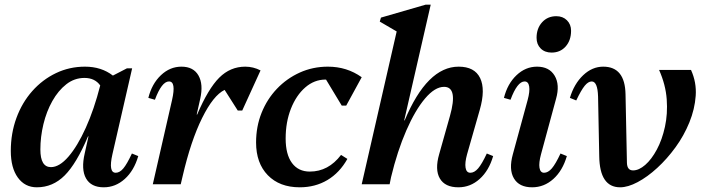

<svg xmlns="http://www.w3.org/2000/svg" viewBox="-20 -785 3006 818"><path d="M137 13Q86 13 56 -28.5Q26 -70 26 -142Q26 -217 50 -282.5Q74 -348 117.5 -397Q161 -446 218.5 -473.5Q276 -501 342 -501Q412 -501 461 -463L521 -494H543L459 -128Q441 -49 473 -49Q490 -49 505.5 -67.5Q521 -86 542 -131L569 -120Q551 -58 511.5 -22.5Q472 13 422 13Q368 13 346.5 -25Q325 -63 341 -132L357 -204H355Q306 -88 255.5 -37.5Q205 13 137 13ZM152 -148Q152 -73 197 -73Q233 -73 271.5 -117.5Q310 -162 345.5 -240.5Q381 -319 407 -421Q384 -453 340 -453Q297 -453 262.5 -426Q228 -399 203 -354.5Q178 -310 165 -256Q152 -202 152 -148Z M631 0 713 -359Q731 -438 700 -438Q669 -438 640 -360L612 -368Q627 -428 665.5 -464.5Q704 -501 753 -501Q804 -501 825.5 -463.5Q847 -426 833 -364L818 -297H820Q867 -407 914 -454Q961 -501 1025 -501Q1059 -501 1090 -485L1012 -314H993L937 -402Q889 -379 841 -282Q793 -185 758 -34L750 0Z M1257 13Q1171 13 1121 -38.5Q1071 -90 1071 -178Q1071 -246 1094.5 -304.5Q1118 -363 1160 -407Q1202 -451 1257.5 -476Q1313 -501 1377 -501Q1458 -501 1521 -456L1455 -335H1436L1369 -446H1367Q1319 -446 1280.5 -412.5Q1242 -379 1219.5 -322Q1197 -265 1197 -195Q1197 -127 1224 -90.5Q1251 -54 1300 -54Q1379 -54 1433 -125L1460 -108Q1427 -49 1375 -18Q1323 13 1257 13Z M1521 0 1670 -651 1598 -693 1603 -710 1793 -765H1815L1702 -272H1704Q1800 -501 1934 -501Q2002 -501 2025.5 -452.5Q2049 -404 2024 -317L1970 -128Q1960 -92 1963.5 -70.5Q1967 -49 1984 -49Q2001 -49 2017 -67.5Q2033 -86 2054 -131L2081 -120Q2063 -58 2023.5 -22.5Q1984 13 1933 13Q1876 13 1854 -24.5Q1832 -62 1851 -128L1897 -291Q1932 -415 1872 -415Q1833 -415 1791 -365.5Q1749 -316 1711 -229Q1673 -142 1646 -30L1640 0Z M2247 13Q2192 13 2169.5 -25Q2147 -63 2165 -128L2228 -359Q2238 -396 2234.5 -417Q2231 -438 2215 -438Q2184 -438 2155 -360L2127 -368Q2142 -428 2180.5 -464.5Q2219 -501 2268 -501Q2320 -501 2343 -462.5Q2366 -424 2349 -364L2285 -128Q2275 -91 2278.5 -70Q2282 -49 2298 -49Q2315 -49 2331 -67.5Q2347 -86 2368 -131L2395 -120Q2377 -58 2337.5 -22.5Q2298 13 2247 13ZM2330 -561Q2301 -561 2283.5 -578.5Q2266 -596 2266 -624Q2266 -664 2289.5 -690Q2313 -716 2350 -716Q2378 -716 2395.5 -698.5Q2413 -681 2413 -654Q2413 -613 2390 -587Q2367 -561 2330 -561Z M2622 13Q2535 13 2533 -119L2528 -374Q2526 -438 2501 -438Q2486 -438 2471 -419.5Q2456 -401 2435 -357L2408 -368Q2426 -428 2464.5 -464.5Q2503 -501 2550 -501Q2643 -501 2645 -383L2651 -91Q2652 -59 2677 -59Q2702 -59 2729 -82.5Q2756 -106 2778.5 -148Q2801 -190 2813 -245Q2825 -300 2820.5 -362Q2816 -424 2788 -487H2924Q2948 -434 2944 -377Q2940 -320 2917 -263.5Q2894 -207 2858 -157.5Q2822 -108 2780 -69.5Q2738 -31 2696.5 -9Q2655 13 2622 13Z"/></svg>

Font: Platypi Medium
Style: Italic
Weight: 500
Italic angle: -13°
Designer: David Sargent
Foundry: Bolt Cutter Type
Version: Version 1.200; ttfautohint (v1.8.4.7-5d5b)